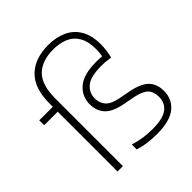

<svg xmlns="http://www.w3.org/2000/svg" viewBox="-219 -972 1134 1134"><g transform="rotate(-45 348.5 -404.5)"><path d="M446 9Q404.5 9 367.8 4.2Q331 -0.5 295.5 -12V-53Q338 -40 374 -35.2Q410 -30.5 447.5 -30.5Q533.5 -30.5 571 -59Q608.5 -87.5 608.5 -139Q608.5 -182.5 585.2 -206Q562 -229.5 503.5 -241.5L427.5 -256Q351.5 -271 319.5 -306.8Q287.5 -342.5 287.5 -397.5Q287.5 -462.5 336.8 -505Q386 -547.5 493 -547.5Q515.5 -547.5 540 -545Q545 -573.5 545 -599.5Q545 -666 521.5 -705.2Q498 -744.5 457 -761.5Q416 -778.5 364 -778.5Q270.5 -778.5 219.2 -728.8Q168 -679 168 -563.5V0H123V-499.5H10V-540.5H123V-566Q123 -694.5 186 -756.2Q249 -818 363 -818Q426 -818 476.2 -795.5Q526.5 -773 555.8 -724.8Q585 -676.5 585 -599.5Q585 -577 581.2 -549.2Q577.5 -521.5 572 -502Q558 -504.5 540.2 -506.8Q522.5 -509 495 -509Q405.5 -509 369.2 -478Q333 -447 333 -400.5Q333 -363 354.8 -336.8Q376.5 -310.5 433.5 -298.5L509.5 -284Q588.5 -268 621.2 -234Q654 -200 654 -142.5Q654 -73 602.8 -32Q551.5 9 446 9Z"/></g></svg>

Font: Encode Sans Semi Expanded ExtraLight
Style: Regular
Weight: 200
Width: 6
Designer: Multiple Designers
Foundry: Impallari Type
Version: Version 3.000; ttfautohint (v1.8.3) -l 8 -r 50 -G 200 -x 14 